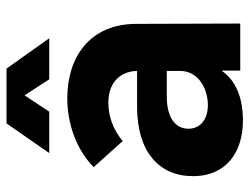

<svg xmlns="http://www.w3.org/2000/svg" viewBox="-106 -634 748 575"><g transform="rotate(-90 267.5 -346.0)"><path d="M270 -646 318 -572H441L350 -700H186L97 -572H221ZM485 0 484 -311C484 -451 384 -518 261 -518C190 -518 111 -494 55 -439L133 -352C169 -382 209 -395 248 -395C319 -395 343 -347 343 -309H236C101 -309 28 -243 28 -142C28 -39 103 8 194 8C265 8 315 -14 344 -56V0ZM343 -179C343 -130 296 -97 240 -97C199 -97 170 -119 170 -155C170 -197 207 -220 266 -220H343Z"/></g></svg>

Font: Arthouse Owned
Style: Bold
Weight: 700
Designer: Jeremy Tribby
Foundry: Tribby Type
Version: Version 1.000;PS 001.000;hotconv 1.0.88;makeotf.lib2.5.64775